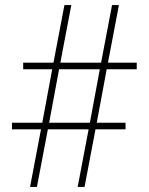

<svg xmlns="http://www.w3.org/2000/svg" viewBox="-20 -734 585 754"><path d="M399 -462H517V-488H404L447 -714H420L377 -488H217L260 -714H233L190 -488H71V-462H185L146 -252H27V-226H141L98 0H125L168 -226H328L285 0H312L355 -226H473V-252H360ZM173 -252 212 -462H372L333 -252Z"/></svg>

Font: Noto Sans Sinhala Condensed Thin
Style: Regular
Weight: 100
Width: 3
Designer: Jelle Bosma - Monotype Design Team
Foundry: Monotype Imaging Inc.
Version: Version 2.006